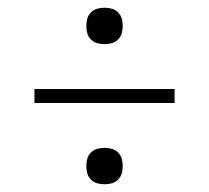

<svg xmlns="http://www.w3.org/2000/svg" viewBox="-20 -588 540 496"><path d="M250 -474Q240 -474 231 -476.5Q222 -479 215 -486Q208 -493 205.5 -502Q203 -511 203 -521Q203 -531 205.5 -540Q208 -549 215 -556Q222 -563 231 -565.5Q240 -568 250 -568Q260 -568 269 -565.5Q278 -563 285 -556Q292 -549 294.5 -540Q297 -531 297 -521Q297 -511 294.5 -502Q292 -493 285 -486Q278 -479 269 -476.5Q260 -474 250 -474ZM431 -322H69V-358H431ZM250 -112Q240 -112 231 -114.5Q222 -117 215 -124Q208 -131 205.5 -140Q203 -149 203 -159Q203 -169 205.5 -178Q208 -187 215 -194Q222 -201 231 -203.5Q240 -206 250 -206Q260 -206 269 -203.5Q278 -201 285 -194Q292 -187 294.5 -178Q297 -169 297 -159Q297 -149 294.5 -140Q292 -131 285 -124Q278 -117 269 -114.5Q260 -112 250 -112Z"/></svg>

Font: Iosevka Extralight
Style: Regular
Weight: 200
Monospace: yes
Designer: Belleve Invis
Foundry: Belleve Invis
Version: Version 32.0.1; ttfautohint (v1.8.4)